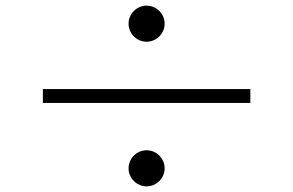

<svg xmlns="http://www.w3.org/2000/svg" viewBox="-20 -714 1040 681"><path d="M500 -694C465 -694 436 -665 436 -630C436 -595 465 -566 500 -566C535 -566 564 -595 564 -630C564 -665 535 -694 500 -694ZM868 -398H132V-349H868ZM500 -181C465 -181 436 -152 436 -117C436 -82 465 -53 500 -53C535 -53 564 -82 564 -117C564 -152 535 -181 500 -181Z"/></svg>

Font: Noto Sans KR Light
Style: Regular
Weight: 300
Designer: Ryoko NISHIZUKA 西塚涼子 (kana, bopomofo & ideographs); Paul D. Hunt (Latin, Greek & Cyrillic); Sandoll Communications 산돌커뮤니
Foundry: Adobe
Version: Version 2.004;hotconv 1.0.118;makeotfexe 2.5.65603